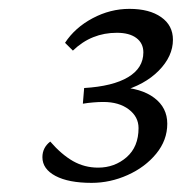

<svg xmlns="http://www.w3.org/2000/svg" viewBox="-20 -599 432 431"><path d="M185.5 -188.5Q133.8 -188.5 104.5 -204.1Q75.2 -219.7 75.2 -246.1Q75.2 -267.6 92.8 -281.2Q118.2 -252 144 -237.3Q169.9 -222.7 200.2 -222.7Q237.3 -222.7 264.2 -246.1Q291 -269.5 291 -311.5Q291 -336.9 269 -353.5Q247.1 -370.1 211.9 -370.1Q201.2 -370.1 189.5 -369.1Q177.7 -368.2 166 -366.2L168.9 -401.4Q233.4 -405.3 267.6 -425.8Q301.8 -446.3 301.8 -481.4Q301.8 -502 286.1 -513.7Q270.5 -525.4 242.2 -525.4Q213.9 -525.4 189.5 -515.6Q165 -505.9 143.6 -485.4L126 -502.9Q148.4 -537.1 188 -558.1Q227.5 -579.1 270.5 -579.1Q315.4 -579.1 341.8 -560.5Q368.2 -542 368.2 -509.8Q368.2 -472.7 336.4 -440.4Q304.7 -408.2 251 -393.6L246.1 -403.3Q296.9 -401.4 326.2 -379.4Q355.5 -357.4 355.5 -321.3Q355.5 -284.2 330.6 -253.9Q305.7 -223.6 266.6 -206.1Q227.5 -188.5 185.5 -188.5Z"/></svg>

Font: Crimson Pro Light
Style: Italic
Weight: 300
Italic angle: -12°
Designer: Jacques Le Bailly
Foundry: Baron von Fonthausen
Version: Version 1.003